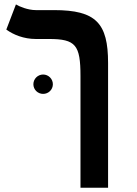

<svg xmlns="http://www.w3.org/2000/svg" viewBox="-20 -632 626 876"><path d="M473.1 -344.7C473.1 -526.4 418 -585.9 226.6 -585.9H143.1C107.4 -585.9 67.4 -602.5 52.7 -611.8L8.8 -497.1C41 -473.6 88.4 -454.1 143.6 -454.1H203.6C325.2 -454.1 347.2 -426.8 347.2 -285.2V224.6H473.1ZM176.8 -203.6C201.2 -203.6 221.2 -223.1 221.2 -247.6C221.2 -272 201.2 -292 176.8 -292C152.3 -292 132.3 -272 132.3 -247.6C132.3 -223.1 152.3 -203.6 176.8 -203.6Z"/></svg>

Font: Cascadia Code
Style: Bold
Weight: 700
Monospace: yes
Designer: Aaron Bell
Foundry: Saja Typeworks
Version: Version 2404.023